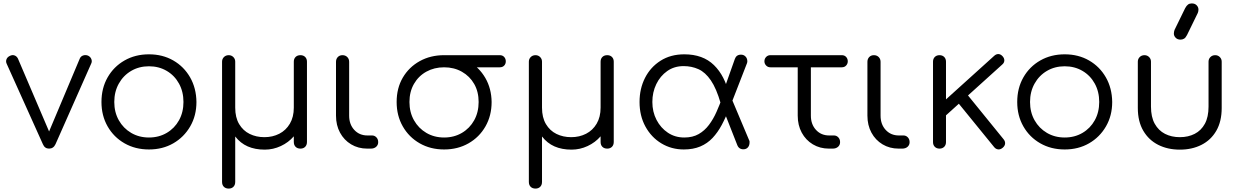

<svg xmlns="http://www.w3.org/2000/svg" viewBox="-20 -870 7262 1124"><path d="M267 0Q242 0 231 -26L19 -497Q13 -510 18 -523Q23 -536 38 -543Q52 -550 65 -545.5Q78 -541 85 -527L288 -52H247L447 -527Q453 -541 467.5 -545.5Q482 -550 496 -544Q510 -537 515 -523.5Q520 -510 514 -498L305 -26Q293 0 267 0Z M852 5Q772 5 709 -31Q646 -67 610 -130Q574 -193 574 -273Q574 -354 610 -417Q646 -480 709 -516Q772 -552 852 -552Q932 -552 994.5 -516Q1057 -480 1093 -417Q1129 -354 1130 -273Q1130 -193 1093.5 -130Q1057 -67 994.5 -31Q932 5 852 5ZM852 -65Q910 -65 956 -92Q1002 -119 1028 -166Q1054 -213 1054 -273Q1054 -333 1028 -380.5Q1002 -428 956 -455Q910 -482 852 -482Q794 -482 748 -455Q702 -428 675.5 -380.5Q649 -333 649 -273Q649 -213 675.5 -166Q702 -119 748 -92Q794 -65 852 -65Z M1319 234Q1301 234 1290.5 223.5Q1280 213 1280 195V-509Q1280 -525 1291 -536Q1302 -547 1319 -547Q1335 -547 1346 -536Q1357 -525 1357 -509V-240Q1357 -182 1380 -143.5Q1403 -105 1441.5 -86Q1480 -67 1528 -67Q1576 -67 1615 -87Q1654 -107 1677 -146Q1700 -185 1700 -240V-509Q1700 -526 1710.5 -536.5Q1721 -547 1739 -547Q1756 -547 1766.5 -536.5Q1777 -526 1777 -509V-39Q1777 -21 1766.5 -10.5Q1756 0 1739 0Q1721 0 1710.5 -10.5Q1700 -21 1700 -39V-72Q1669 -36 1624 -15Q1579 6 1530 6Q1473 6 1430 -13Q1387 -32 1357 -71V195Q1357 213 1346.5 223.5Q1336 234 1319 234Z M2130 0Q2077 0 2035.5 -25Q1994 -50 1970.5 -93.5Q1947 -137 1947 -193V-508Q1947 -525 1957.5 -536Q1968 -547 1985 -547Q2002 -547 2013 -536Q2024 -525 2024 -508V-193Q2024 -142 2054 -109.5Q2084 -77 2131 -77H2158Q2173 -77 2183.5 -66Q2194 -55 2194 -38Q2194 -21 2182 -10.5Q2170 0 2151 0Z M2580 5Q2500 5 2437 -31Q2374 -67 2338 -130Q2302 -193 2302 -273Q2302 -354 2338 -415.5Q2374 -477 2437 -512Q2500 -547 2580 -547Q2660 -547 2722.5 -511.5Q2785 -476 2821 -414Q2857 -352 2858 -273Q2858 -193 2822 -130Q2786 -67 2723 -31Q2660 5 2580 5ZM2580 -65Q2638 -65 2684 -92Q2730 -119 2756 -166Q2782 -213 2782 -273Q2782 -333 2756 -378.5Q2730 -424 2684 -450Q2638 -476 2580 -476Q2522 -476 2476 -450.5Q2430 -425 2403.5 -379Q2377 -333 2377 -273Q2377 -213 2403.5 -166Q2430 -119 2476 -92Q2522 -65 2580 -65ZM2587 -476Q2572 -476 2562 -486.5Q2552 -497 2552 -511Q2552 -526 2562 -536.5Q2572 -547 2587 -547H2906Q2922 -547 2931.5 -536.5Q2941 -526 2941 -511Q2941 -496 2931.5 -486Q2922 -476 2906 -476Z M3115 234Q3097 234 3086.5 223.5Q3076 213 3076 195V-509Q3076 -525 3087 -536Q3098 -547 3115 -547Q3131 -547 3142 -536Q3153 -525 3153 -509V-240Q3153 -182 3176 -143.5Q3199 -105 3237.5 -86Q3276 -67 3324 -67Q3372 -67 3411 -87Q3450 -107 3473 -146Q3496 -185 3496 -240V-509Q3496 -526 3506.5 -536.5Q3517 -547 3535 -547Q3552 -547 3562.5 -536.5Q3573 -526 3573 -509V-39Q3573 -21 3562.5 -10.5Q3552 0 3535 0Q3517 0 3506.5 -10.5Q3496 -21 3496 -39V-72Q3465 -36 3420 -15Q3375 6 3326 6Q3269 6 3226 -13Q3183 -32 3153 -71V195Q3153 213 3142.5 223.5Q3132 234 3115 234Z M3983 5Q3911 5 3852 -30.5Q3793 -66 3758.5 -129Q3724 -192 3724 -273Q3724 -351 3756 -414Q3788 -477 3847 -514.5Q3906 -552 3986 -552Q4095 -552 4159.5 -489Q4224 -426 4249 -315L4199 -265Q4174 -352 4141.5 -399.5Q4109 -447 4069 -465Q4029 -483 3982 -483Q3927 -483 3886 -454Q3845 -425 3822 -377.5Q3799 -330 3799 -273Q3799 -215 3823.5 -168Q3848 -121 3890 -93Q3932 -65 3986 -65Q4035 -65 4070 -85Q4105 -105 4130.5 -139Q4156 -173 4174.5 -215Q4193 -257 4209 -300L4249 -236Q4229 -183 4205.5 -139Q4182 -95 4151.5 -62.5Q4121 -30 4079.5 -12.5Q4038 5 3983 5ZM4334 4Q4306 5 4296 -21L4197 -273L4254 -314L4366 -48Q4368 -45 4368 -41.5Q4368 -38 4368 -36Q4368 -19 4359 -8Q4350 3 4334 4ZM4248 -230 4197 -285 4282 -525Q4286 -537 4295 -543.5Q4304 -550 4318 -550Q4334 -550 4344.5 -539Q4355 -528 4355 -511Q4355 -509 4354.5 -506Q4354 -503 4353 -500Z M4833 0Q4780 0 4738.5 -25Q4697 -50 4673.5 -93.5Q4650 -137 4650 -193V-476H4490Q4475 -476 4465 -486.5Q4455 -497 4455 -511Q4455 -526 4465 -536.5Q4475 -547 4490 -547H4908Q4924 -547 4933.5 -536.5Q4943 -526 4943 -511Q4943 -497 4933.5 -486.5Q4924 -476 4908 -476H4727V-193Q4727 -142 4757 -109.5Q4787 -77 4834 -77H4862Q4877 -77 4887.5 -66Q4898 -55 4898 -38Q4898 -21 4886 -10.5Q4874 0 4855 0Z M5241 0Q5188 0 5146.5 -25Q5105 -50 5081.5 -93.5Q5058 -137 5058 -193V-508Q5058 -525 5068.5 -536Q5079 -547 5096 -547Q5113 -547 5124 -536Q5135 -525 5135 -508V-193Q5135 -142 5165 -109.5Q5195 -77 5242 -77H5269Q5284 -77 5294.5 -66Q5305 -55 5305 -38Q5305 -21 5293 -10.5Q5281 0 5262 0Z M5505 -183 5458 -234 5800 -543Q5812 -554 5825 -553.5Q5838 -553 5849 -541Q5860 -529 5859.5 -515.5Q5859 -502 5847 -492ZM5480 0Q5463 0 5452.5 -10.5Q5442 -21 5442 -38V-509Q5442 -526 5452.5 -536.5Q5463 -547 5480 -547Q5497 -547 5507.5 -536.5Q5518 -526 5518 -509V-38Q5518 -21 5507.5 -10.5Q5497 0 5480 0ZM5850 -5Q5837 6 5823 4.5Q5809 3 5799 -10L5576 -284L5630 -332L5855 -55Q5865 -43 5864 -29.5Q5863 -16 5850 -5Z M6213 5Q6133 5 6070 -31Q6007 -67 5971 -130Q5935 -193 5935 -273Q5935 -354 5971 -417Q6007 -480 6070 -516Q6133 -552 6213 -552Q6293 -552 6355.5 -516Q6418 -480 6454 -417Q6490 -354 6491 -273Q6491 -193 6454.5 -130Q6418 -67 6355.5 -31Q6293 5 6213 5ZM6213 -65Q6271 -65 6317 -92Q6363 -119 6389 -166Q6415 -213 6415 -273Q6415 -333 6389 -380.5Q6363 -428 6317 -455Q6271 -482 6213 -482Q6155 -482 6109 -455Q6063 -428 6036.5 -380.5Q6010 -333 6010 -273Q6010 -213 6036.5 -166Q6063 -119 6109 -92Q6155 -65 6213 -65Z M6887 6Q6816 6 6760.5 -22Q6705 -50 6673 -104.5Q6641 -159 6641 -238V-509Q6641 -525 6652 -536Q6663 -547 6680 -547Q6696 -547 6707 -536Q6718 -525 6718 -509V-246Q6718 -185 6740 -145.5Q6762 -106 6800 -86.5Q6838 -67 6887 -67Q6936 -67 6974 -86.5Q7012 -106 7033.5 -145.5Q7055 -185 7055 -246V-509Q7055 -525 7066 -536Q7077 -547 7094 -547Q7110 -547 7121 -536Q7132 -525 7132 -509V-238Q7132 -159 7100.5 -104.5Q7069 -50 7013.5 -22Q6958 6 6887 6ZM6891 -638Q6873 -638 6862.5 -649Q6852 -660 6852 -673Q6852 -679 6853 -684Q6854 -689 6856 -695L6918 -822Q6926 -837 6935 -843.5Q6944 -850 6957 -850Q6975 -850 6985.5 -839Q6996 -828 6996 -814Q6996 -809 6995 -804Q6994 -799 6992 -794L6929 -665Q6921 -649 6911.5 -643.5Q6902 -638 6891 -638Z"/></svg>

Font: Comfortaa
Style: Regular
Weight: 400
Designer: Johan Aakerlund
Foundry: Johan Aakerlund
Version: Version 3.104; ttfautohint (v1.8.1.43-b0c9)